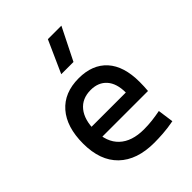

<svg xmlns="http://www.w3.org/2000/svg" viewBox="-227 -913 1040 1040"><g transform="rotate(-45 293.0 -392.5)"><path d="M337.9 9.8Q205.6 9.8 133.5 -59.8Q61.5 -129.4 61.5 -259.8Q61.5 -386.7 122.6 -457Q183.6 -527.3 294.9 -527.3Q399.9 -527.3 457.3 -463.9Q514.6 -400.4 514.6 -279.3Q514.6 -243.7 511.7 -212.9H148.4V-292H420.9Q420.9 -361.8 387.7 -399.2Q354.5 -436.5 295.9 -436.5Q230 -436.5 193.6 -391.6Q157.2 -346.7 157.2 -264.6Q157.2 -174.8 207.3 -127.9Q257.3 -81.1 349.6 -81.1Q381.8 -81.1 413.1 -84.7Q444.3 -88.4 476.6 -94.7L489.3 -3.9Q443.4 4.9 405.3 7.3Q367.2 9.8 337.9 9.8ZM243.7 -609.4 326.7 -794.9H430.2L337.4 -609.4Z"/></g></svg>

Font: Cascadia Mono
Style: Regular
Weight: 400
Monospace: yes
Designer: Aaron Bell
Foundry: Saja Typeworks
Version: Version 2404.023